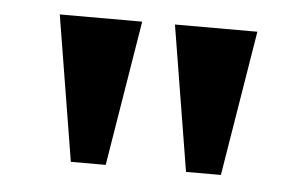

<svg xmlns="http://www.w3.org/2000/svg" viewBox="-33 -757 573 362"><g transform="rotate(5 254.0 -576.5)"><path d="M112 -439 67 -714H223L178 -439ZM330 -439 285 -714H441L396 -439Z"/></g></svg>

Font: Noto Serif Armenian
Style: Regular
Weight: 400
Designer: Monotype Design Team
Foundry: Monotype Imaging Inc.
Version: Version 2.007